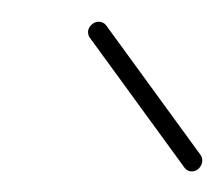

<svg xmlns="http://www.w3.org/2000/svg" viewBox="-20 -539 211 181"><path d="M63 -509.3Q63.3 -513 66.3 -515.7Q69.3 -518.5 73 -518.5Q77.4 -518.5 80 -515.2L169.3 -392.6Q170.7 -390.4 170.7 -387.8Q170.7 -383.7 167.8 -380.6Q164.8 -377.4 160.7 -377.4Q156.7 -377.4 154.1 -380.7L64.8 -503.3Q63 -505.2 63 -509.3Z"/></svg>

Font: 26F Galaxy Sans Hairline
Style: Italic
Weight: 50
Italic angle: -5°
Designer: C₂₉H₂₅N₃O₅
Version: Version 1.200